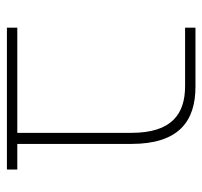

<svg xmlns="http://www.w3.org/2000/svg" viewBox="-35 -550 585 555"><g transform="rotate(90 257.5 -272.5)"><path d="M396 -30V-360C396 -496 331 -545 231 -545H60V-515H229C309 -515 364 -477 364 -360V-30H60V0H364H470V-30H396Z"/></g></svg>

Font: Assistant ExtraLight
Style: Regular
Weight: 275
Designer: Hebrew By Ben Nathan, Latin by Paul Hunt
Version: Version 2.001;PS 002.001;hotconv 1.0.88;makeotf.lib2.5.64775